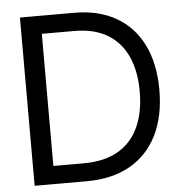

<svg xmlns="http://www.w3.org/2000/svg" viewBox="-52 -778 776 827"><g transform="rotate(-5 336.0 -364.0)"><path d="M289.1 0H114.3V-78.1H283.2Q373.5 -78.1 432.9 -112.8Q492.2 -147.5 521.5 -211.9Q550.8 -276.4 550.8 -365.2Q550.8 -453.1 522 -516.8Q493.2 -580.6 435.8 -615Q378.4 -649.4 293 -649.4H110.4V-727.5H298.8Q404.8 -727.5 480.2 -684.1Q555.7 -640.6 595.7 -559.3Q635.7 -478 635.7 -365.2Q635.7 -251.5 595.2 -169.7Q554.7 -87.9 477.3 -43.9Q399.9 0 289.1 0ZM152.3 -727.5V0H64.5V-727.5Z"/></g></svg>

Font: Inter Tight
Style: Regular
Weight: 400
Designer: Rasmus Andersson
Foundry: rsms
Version: Version 3.002